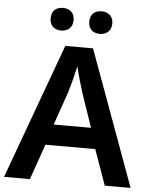

<svg xmlns="http://www.w3.org/2000/svg" viewBox="-60 -965 793 1014"><g transform="rotate(5 336.0 -458.0)"><path d="M172 -856C172 -815 199 -796 233 -796C265 -796 294 -815 294 -856C294 -898 265 -916 233 -916C199 -916 172 -898 172 -856ZM377 -856C377 -815 404 -796 438 -796C470 -796 499 -815 499 -856C499 -898 470 -916 438 -916C404 -916 377 -898 377 -856ZM534 0H671L409 -717H262L0 0H137L203 -188H467ZM374 -476 435 -298H237L299 -476C309 -508 325 -570 335 -615C343 -580 366 -500 374 -476Z"/></g></svg>

Font: Noto Sans Khmer UI SemiBold
Style: Regular
Weight: 600
Designer: Danh Hong and the Monotype Design Team
Foundry: Monotype Imaging Inc.
Version: Version 2.002